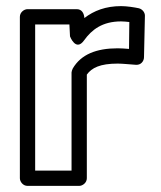

<svg xmlns="http://www.w3.org/2000/svg" viewBox="-20 -583 528 628"><path d="M376 -513C383 -513 395 -512 403 -511L402 -423C388 -424 377 -425 365 -425C295 -425 245 -405 218 -359C216 -355 214 -349 214 -346V-25H95V-503H207L209 -464C209 -464 228 -413 255 -451C280 -486 315 -513 376 -513ZM231 -553H70C59 -553 45 -543 45 -528V0C45 11 55 25 70 25H239C250 25 264 15 264 0V-339C280 -361 307 -375 365 -375C381 -375 408 -372 425 -371C441 -370 451 -383 451 -396L454 -532C454 -542 446 -553 434 -556C420 -559 395 -563 376 -563C326 -563 287 -548 256 -524C255 -539 248 -553 231 -553Z"/></svg>

Font: Asimov
Style: XWidOu
Weight: 500
Designer: Google
Version: Version 2.000980; 2014